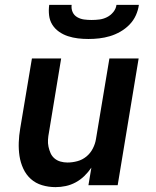

<svg xmlns="http://www.w3.org/2000/svg" viewBox="-20 -760 640 788"><path d="M208 8Q179 8 152.5 0Q126 -8 106.5 -25.5Q87 -43 75.5 -68Q64 -93 60 -120Q56 -147 57 -175.5Q58 -204 63 -233L111 -520H231L181 -217Q178 -202 177 -187Q176 -172 179 -158Q182 -144 187.5 -131.5Q193 -119 203.5 -110Q214 -101 228 -97Q242 -93 257 -93Q277 -93 297.5 -98.5Q318 -104 334.5 -117.5Q351 -131 361 -150.5Q371 -170 374 -190L429 -520H549L463 0H343L355 -72Q342 -53 326 -37.5Q310 -22 290.5 -11.5Q271 -1 250 3.5Q229 8 208 8ZM343 -600Q321 -600 300 -602.5Q279 -605 259 -611.5Q239 -618 222 -630Q205 -642 194.5 -659Q184 -676 181.5 -697Q179 -718 182 -740H274Q272 -724 278 -710.5Q284 -697 297 -689.5Q310 -682 325 -680Q340 -678 356 -678Q372 -678 388 -680Q404 -682 419 -689.5Q434 -697 445 -710.5Q456 -724 458 -740H550Q547 -718 537.5 -697Q528 -676 511.5 -659Q495 -642 474 -630Q453 -618 431 -611.5Q409 -605 387 -602.5Q365 -600 343 -600Z"/></svg>

Font: Iosevka Aile Oblique
Style: Bold
Weight: 700
Italic angle: -9°
Designer: Belleve Invis
Foundry: Belleve Invis
Version: Version 31.1.0; ttfautohint (v1.8.4)